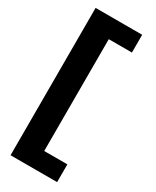

<svg xmlns="http://www.w3.org/2000/svg" viewBox="-275 -932 1029 1264"><g transform="rotate(30 239.0 -300.0)"><path d="M49 -860H403V-725H227V125H403V260H49Z"/></g></svg>

Font: Spartan MB
Style: Regular
Weight: 900
Designer: Matt Bailey
Foundry: Matt Bailey
Version: Version 001.001